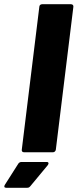

<svg xmlns="http://www.w3.org/2000/svg" viewBox="-74 -720 367 908"><path d="M39 0H177C183 0 189 -5 190 -12L273 -688C274 -695 269 -700 262 -700H125C118 -700 112 -695 112 -688L29 -12C28 -5 32 0 39 0ZM-45 168H54C60 168 64 167 69 161L152 61C158 53 156 46 147 46H27C22 46 15 49 12 55L-51 154C-56 162 -54 168 -45 168Z"/></svg>

Font: Barlow ExtraBold
Style: Italic
Weight: 800
Italic angle: -7°
Designer: Jeremy Tribby
Foundry: Tribby Type
Version: Version 1.422;hotconv 1.0.109;makeotfexe 2.5.65596